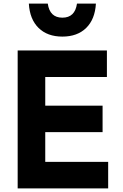

<svg xmlns="http://www.w3.org/2000/svg" viewBox="-20 -1045 682 1065"><path d="M78 -765H573V-618H231V-459H549V-312H231V-147H580V0H78ZM326 -842Q243 -842 194 -890Q145 -938 140 -1025H245Q256 -947 326 -947Q396 -947 407 -1025H512Q507 -938 458 -890Q409 -842 326 -842Z"/></svg>

Font: Application
Style: Bold
Weight: 700
Designer: Wei Huang
Foundry: Wei Huang
Version: Version 0.012